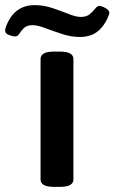

<svg xmlns="http://www.w3.org/2000/svg" viewBox="-77 -726 446 748"><path d="M134 2Q106 2 93.5 -5.5Q81 -13 81 -27V-496Q81 -510 93.5 -517.5Q106 -525 134 -525H156Q184 -525 196.5 -517.5Q209 -510 209 -496V-27Q209 -13 196.5 -5.5Q184 2 156 2ZM-19 -584Q-26 -584 -41.5 -589.5Q-57 -595 -57 -606Q-57 -612 -55 -618.5Q-53 -625 -51 -629Q-19 -706 58 -706Q93 -706 127.5 -694.5Q162 -683 190.5 -671.5Q219 -660 238 -660Q260 -660 273 -671Q286 -682 294 -692.5Q302 -703 310 -703Q319 -703 334 -694.5Q349 -686 349 -676Q349 -673 347 -667.5Q345 -662 342 -655Q326 -620 300 -601Q274 -582 233 -582Q200 -582 165 -593.5Q130 -605 99.5 -616.5Q69 -628 50 -628Q28 -628 16.5 -617Q5 -606 -1.5 -595Q-8 -584 -19 -584Z"/></svg>

Font: Asap Expanded SemiBold
Style: Regular
Weight: 600
Width: 7
Designer: Pablo Cosgaya
Foundry: Omnibus-Type
Version: Version 3.001; ttfautohint (v1.8.4.7-5d5b)